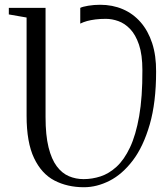

<svg xmlns="http://www.w3.org/2000/svg" viewBox="-20 -776 702 805"><path d="M332 9Q262.5 9 208.2 -19.2Q154 -47.5 122.8 -113.2Q91.5 -179 91.5 -290.5V-702.5L17 -715.5V-743H171V-285Q171 -209 183.5 -158.5Q196 -108 218 -78.8Q240 -49.5 269 -37.2Q298 -25 330.5 -25Q366.5 -25 401.8 -36.5Q437 -48 468.8 -77Q500.5 -106 525 -157.8Q549.5 -209.5 563.5 -289Q577.5 -368.5 577 -482Q577 -546.5 562.8 -588.5Q548.5 -630.5 525.8 -654.2Q503 -678 476.2 -687.5Q449.5 -697 424 -697Q399.5 -697 380 -694.5Q360.5 -692 345 -687.8Q329.5 -683.5 316.5 -677V-743Q326 -748 350 -752Q374 -756 400 -756Q451.5 -756 494.8 -737.5Q538 -719 569.5 -683Q601 -647 618 -595Q635 -543 634.5 -475.5Q634.5 -346.5 607.8 -254Q581 -161.5 537 -103.5Q493 -45.5 439.5 -18.2Q386 9 332 9Z"/></svg>

Font: Merriweather 96pt Light
Style: Regular
Weight: 300
Version: Version 2.100